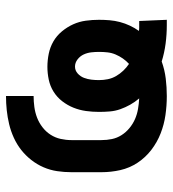

<svg xmlns="http://www.w3.org/2000/svg" viewBox="12 -580 576 640"><g transform="rotate(-90 300.0 -260.0)"><path d="M536 8Q505 8 474.5 4Q444 0 415 -9Q387 1 358 4.5Q329 8 300 8H299Q268 8 236.5 3.5Q205 -1 175.5 -12.5Q146 -24 120.5 -43.5Q95 -63 77.5 -89.5Q60 -116 53 -147Q46 -178 46 -210V-310Q46 -334 49.5 -357.5Q53 -381 62.5 -403Q72 -425 87 -444Q102 -463 120.5 -477.5Q139 -492 161 -502Q183 -512 206 -517.5Q229 -523 252.5 -525.5Q276 -528 300 -528V-436Q282 -436 263.5 -433.5Q245 -431 228 -424.5Q211 -418 196 -406.5Q181 -395 171 -379.5Q161 -364 157 -346Q153 -328 153 -310V-210Q153 -192 156.5 -175Q160 -158 169.5 -143Q179 -128 193 -116.5Q207 -105 223 -98Q239 -91 256.5 -88Q274 -85 292 -84Q280 -98 271 -114Q262 -130 256 -147Q250 -164 248.5 -182Q247 -200 247 -218Q247 -240 250 -261.5Q253 -283 261 -303Q269 -323 282.5 -340.5Q296 -358 314.5 -369.5Q333 -381 354.5 -385.5Q376 -390 397 -390Q419 -390 441 -385.5Q463 -381 482 -370Q501 -359 515.5 -341.5Q530 -324 539 -304Q548 -284 551 -262Q554 -240 554 -218Q554 -200 552.5 -182.5Q551 -165 546.5 -148Q542 -131 534.5 -115Q527 -99 517 -85Q522 -84 527 -84Q532 -84 538 -84Q541 -84 544 -84Q547 -84 550 -84L554 8Q550 8 545 8Q540 8 536 8ZM407 -118Q417 -127 425 -138.5Q433 -150 438.5 -163Q444 -176 445.5 -190Q447 -204 447 -218Q447 -231 445.5 -244Q444 -257 438.5 -269Q433 -281 422 -289.5Q411 -298 398 -298Q385 -298 375 -289Q365 -280 360.5 -268Q356 -256 354.5 -243.5Q353 -231 353 -218Q353 -203 356 -188.5Q359 -174 366.5 -161Q374 -148 384.5 -137Q395 -126 407 -118Z"/></g></svg>

Font: Zed Mono Semibold Extended
Style: Regular
Weight: 600
Width: 7
Monospace: yes
Designer: Belleve Invis
Foundry: Belleve Invis
Version: Version 1.0.0; ttfautohint (v1.8.4)